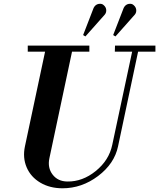

<svg xmlns="http://www.w3.org/2000/svg" viewBox="-20 -991 848 1023"><path d="M313 12.2Q245.6 12.2 194.8 -17.8Q144 -47.9 122.1 -99.1Q100.1 -150.4 112.8 -210.9L220.2 -715.8H127.9V-748H456.1V-715.8H363.8L243.2 -147.9Q232.4 -97.2 260.3 -60.8Q288.1 -24.4 338.9 -23.9Q419.4 -22.5 490.2 -79.8Q561 -137.2 578.1 -219.2L684.1 -715.8H591.8L592.8 -748H808.1V-715.8H715.8L608.9 -210.9Q589.4 -118.7 502.7 -53.2Q416 12.2 313 12.2ZM422.9 -804.2 479 -949.2Q488.3 -967.3 505.9 -970.2Q523.4 -973.1 533.2 -962.9Q544.4 -953.1 545.9 -939.2Q547.4 -925.3 539.1 -914.1L435.1 -796.9ZM583 -804.2 639.2 -949.2Q648.4 -967.3 665.8 -970.2Q683.1 -973.1 692.9 -962.9Q704.1 -953.1 705.8 -939.2Q707.5 -925.3 699.2 -914.1L595.2 -796.9Z"/></svg>

Font: Fin Serif Display
Style: Italic
Weight: 400
Italic angle: -12°
Designer: J. Blake Harris
Version: Version 1.006;FEAKit 1.0